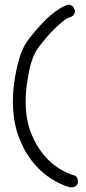

<svg xmlns="http://www.w3.org/2000/svg" viewBox="-20 -768 370 822"><path d="M293.9 -18.6Q315.4 -13.7 313.5 14.6Q308.6 35.2 280.3 34.2Q240.2 23.4 196.8 -4.4Q153.3 -32.2 117.2 -78.1Q81.1 -124 58.1 -188Q35.2 -252 35.2 -335Q35.2 -360.4 37.6 -386.2Q40 -412.1 44.9 -440.4Q50.8 -473.6 57.1 -498.5Q63.5 -523.4 70.8 -542Q78.1 -560.5 86.4 -575.2Q94.7 -589.8 105.5 -603.5Q106.4 -604.5 114.3 -614.7Q122.1 -625 134.8 -639.6Q147.5 -654.3 163.6 -671.4Q179.7 -688.5 198.2 -704.1Q216.8 -719.7 235.8 -731.4Q254.9 -743.2 273.4 -748Q282.2 -748 290 -741.7Q297.9 -735.4 300.8 -720.7Q300.8 -711.9 295.4 -704.6Q290 -697.3 280.3 -694.3Q267.6 -691.4 250.5 -677.7Q233.4 -664.1 214.8 -646Q196.3 -627.9 179.2 -607.9Q162.1 -587.9 149.4 -571.3Q140.6 -559.6 133.8 -547.9Q127 -536.1 120.6 -520Q114.3 -503.9 108.9 -482.4Q103.5 -460.9 98.6 -430.7Q89.8 -378.9 89.8 -335Q89.8 -255.9 112.8 -198.7Q135.7 -141.6 168.5 -103.5Q201.2 -65.4 235.8 -44.9Q270.5 -24.4 293.9 -18.6Z"/></svg>

Font: Coming Soon
Style: Regular
Weight: 400
Designer: Dathan Boardman
Foundry: Open Window
Version: Version 1.000